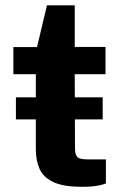

<svg xmlns="http://www.w3.org/2000/svg" viewBox="-20 -693 456 718"><path d="M39.5 -246.5V-329H364V-246.5ZM285.5 5.5Q217 5.5 179.8 -12Q142.5 -29.5 128.2 -61Q114 -92.5 114 -134V-415.5H30V-517H118.5L155.5 -673H259.5V-517.5H374.5V-415.5H259.5L260.5 -140Q260.5 -121 265.2 -111.8Q270 -102.5 280.2 -99.8Q290.5 -97 306.5 -97H376V-7Q365.5 -2.5 344.5 1.5Q323.5 5.5 285.5 5.5Z"/></svg>

Font: Public Sans Thin
Style: Bold
Weight: 700
Version: Version 2.001